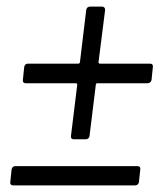

<svg xmlns="http://www.w3.org/2000/svg" viewBox="-20 -573 497 579"><path d="M277 -385 297 -543C297 -549 294 -553 288 -553H251C245 -553 241 -549 240 -543L221 -385C221 -383 218 -381 217 -381H64C58 -381 54 -377 53 -371L49 -332C48 -326 51 -322 57 -322H209C211 -322 213 -320 213 -318L194 -163C193 -157 196 -153 202 -153H239C245 -153 249 -157 250 -163L269 -318C269 -320 271 -322 273 -322H426C431 -322 436 -326 437 -332L441 -371C442 -377 439 -381 433 -381H281C279 -381 277 -383 277 -385ZM19 -14H388C394 -14 398 -18 399 -24L403 -62C404 -68 401 -72 395 -72H26C20 -72 16 -68 15 -62L11 -24C10 -18 13 -14 19 -14Z"/></svg>

Font: Barlow Semi Condensed
Style: Italic
Weight: 400
Width: 4
Italic angle: -7°
Designer: Jeremy Tribby
Foundry: Tribby Type
Version: Version 1.422;hotconv 1.0.109;makeotfexe 2.5.65596